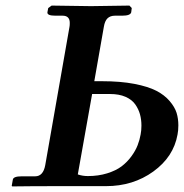

<svg xmlns="http://www.w3.org/2000/svg" viewBox="-20 -667 659 688"><path d="M258.8 -42Q275.4 -36.1 294.9 -36.1Q332.5 -36.1 364 -45.9Q395.5 -55.7 415.8 -71Q436 -86.4 450.9 -106.9Q465.8 -127.4 473.1 -146.5Q480.5 -165.5 483.9 -185.1Q486.8 -199.7 486.8 -216.8Q486.8 -238.3 481.7 -257.1Q476.6 -275.9 464.6 -293Q452.6 -310.1 429.7 -320.1Q406.7 -330.1 375 -330.1H310.1ZM229 -570.8Q230 -575.7 230 -585Q230 -610.8 204.1 -610.8H178.2Q148.4 -610.8 149.9 -623L152.8 -638.2L165 -647Q270 -645 306.2 -645L443.8 -647L452.1 -638.2L450.2 -623Q447.3 -610.8 418 -610.8H392.1Q375 -610.8 365.2 -601.3Q355.5 -591.8 352.1 -570.8L317.9 -376H346.2Q411.6 -376 461.2 -366.5Q510.7 -356.9 540 -341.8Q569.3 -326.7 587.9 -304.9Q606.4 -283.2 612.8 -262.5Q619.1 -241.7 619.1 -217.8Q619.1 -199.7 616.2 -185.1Q602.1 -105 529.5 -52.5Q457 0 359.9 0H182.1Q91.8 0 23.9 1L22 -1L25.9 -22.9Q27.3 -35.2 58.1 -35.2H106Q134.8 -35.2 142.1 -75.2Z"/></svg>

Font: Linux Libertine G
Style: Semibold Italic
Weight: 600
Italic angle: -11.5°
Designer: Philipp H. Poll
Foundry: Philipp H. Poll
Version: Version 5.1.1